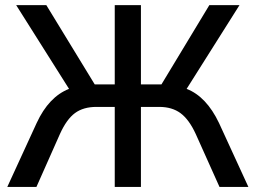

<svg xmlns="http://www.w3.org/2000/svg" viewBox="-20 -739 1011 759"><path d="M125 -252.9Q172.9 -356.4 252.9 -387.7L43.9 -718.8H163.1L354.5 -405.3H433.6V-718.8H537.1V-405.3H618.2L807.6 -718.8H926.8L717.8 -387.7Q795.9 -357.4 845.7 -252.9L961.9 0H847.7L753.9 -209Q727.5 -266.6 693.8 -291.5Q660.2 -316.4 609.4 -316.4H537.1V0H433.6V-316.4H361.3Q309.6 -316.4 276.4 -292Q243.2 -267.6 216.8 -209L124 0H8.8Z"/></svg>

Font: Min Sans Medium
Style: Regular
Weight: 500
Designer: Jinseong-Kim, NotoSansCJK, Nunito
Foundry: Jinseong-Kim
Version: Version 1.400;Glyphs 3.1.2 (3151)